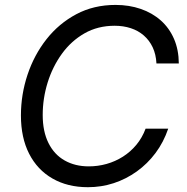

<svg xmlns="http://www.w3.org/2000/svg" viewBox="-20 -758 769 788"><path d="M340.8 10.3Q257.3 10.3 195.3 -25.4Q133.3 -61 99.6 -127Q65.9 -192.9 65.9 -284.2Q65.9 -370.1 93 -451.4Q120.1 -532.7 170.9 -597.2Q221.7 -661.6 293.2 -699.7Q364.7 -737.8 454.1 -737.8Q510.3 -737.8 557.6 -721.4Q605 -705.1 639.9 -674.1Q674.8 -643.1 694.1 -598.6Q713.4 -554.2 713.9 -497.6H622.1Q620.1 -535.2 606.7 -563.7Q593.3 -592.3 570.3 -612.3Q547.4 -632.3 516.8 -642.3Q486.3 -652.3 450.7 -652.3Q381.3 -652.3 326.7 -621.1Q272 -589.8 233.9 -537.1Q195.8 -484.4 175.5 -419.2Q155.3 -354 155.3 -286.1Q155.3 -218.3 179 -170.9Q202.6 -123.5 245.4 -99.4Q288.1 -75.2 344.2 -75.2Q381.8 -75.2 417.5 -85.2Q453.1 -95.2 484.4 -115Q515.6 -134.8 539.6 -163.6Q563.5 -192.4 577.6 -230H670.4Q651.4 -174.3 618.4 -130.1Q585.4 -85.9 541.5 -54.4Q497.6 -22.9 446.8 -6.3Q396 10.3 340.8 10.3Z"/></svg>

Font: Inter 17pt
Style: Italic
Weight: 400
Italic angle: -9.3988°
Version: Version 4.001;git-66647c0bb